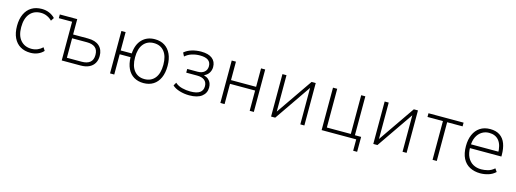

<svg xmlns="http://www.w3.org/2000/svg" viewBox="-8 -1259 5775 2150"><g transform="rotate(15 2879.5 -184.0)"><path d="M292 8Q224 8 174.5 -21.5Q125 -51 98 -107.5Q71 -164 71 -245Q71 -325 98 -382.5Q125 -440 174.5 -470Q224 -500 292 -500Q339 -500 379 -483Q419 -466 447 -436L423 -399Q398 -425 364.5 -440Q331 -455 294 -455Q213 -455 166.5 -400Q120 -345 120 -243Q120 -144 167 -91Q214 -38 293 -38Q330 -38 363 -52Q396 -66 420 -90L443 -54Q417 -25 378 -8.5Q339 8 292 8Z M655 0V-449H501V-492H703V-314H875Q962 -314 1007.5 -272.5Q1053 -231 1053 -158Q1053 -110 1032.5 -74.5Q1012 -39 972 -19.5Q932 0 874 0ZM703 -44H874Q937 -44 970.5 -71.5Q1004 -99 1004 -157Q1004 -216 970.5 -243Q937 -270 875 -270H703Z M1603 8Q1539 8 1491.5 -20.5Q1444 -49 1418 -103.5Q1392 -158 1390 -235H1264V0H1215V-492H1264V-279H1392Q1399 -384 1455.5 -442Q1512 -500 1603 -500Q1669 -500 1716.5 -470Q1764 -440 1790 -383.5Q1816 -327 1816 -247Q1816 -166 1790 -109Q1764 -52 1716.5 -22Q1669 8 1603 8ZM1602 -38Q1679 -38 1723 -92Q1767 -146 1767 -247Q1767 -347 1723.5 -401Q1680 -455 1603 -455Q1527 -455 1483 -401Q1439 -347 1439 -247Q1439 -146 1483 -92Q1527 -38 1602 -38Z M2134 8Q2076 8 2021.5 -8.5Q1967 -25 1937 -54L1958 -91Q1991 -61 2038.5 -49Q2086 -37 2134 -37Q2209 -37 2244 -62Q2279 -87 2279 -135Q2279 -181 2249 -205Q2219 -229 2163 -229H2037V-272H2158Q2206 -272 2235 -296.5Q2264 -321 2264 -364Q2264 -409 2232.5 -432Q2201 -455 2137 -455Q2089 -455 2045 -441.5Q2001 -428 1966 -397L1945 -438Q1980 -469 2031.5 -484.5Q2083 -500 2139 -500Q2224 -500 2268 -465Q2312 -430 2312 -367Q2312 -331 2293.5 -300.5Q2275 -270 2239 -254V-251Q2271 -242 2290.5 -224.5Q2310 -207 2319 -184.5Q2328 -162 2328 -133Q2328 -69 2278.5 -30.5Q2229 8 2134 8Z M2494 0V-492H2543V-278H2834V-492H2882V0H2834V-235H2543V0Z M3082 0V-492H3129V-67H3127L3420 -492H3468V0H3421V-426H3423L3130 0Z M4069 132V0H3668V-492H3717V-43H3995V-492H4043V-41H4115V132Z M4267 0V-492H4314V-67H4312L4605 -492H4653V0H4606V-426H4608L4315 0Z M4954 0V-449H4775V-492H5182V-449H5003V0Z M5507 8Q5439 8 5386 -19.5Q5333 -47 5304 -103.5Q5275 -160 5275 -247Q5275 -322 5300 -379Q5325 -436 5373 -468Q5421 -500 5490 -500Q5559 -500 5603.5 -469.5Q5648 -439 5668.5 -383.5Q5689 -328 5689 -252V-235H5307V-279H5666L5644 -256Q5644 -355 5604 -405.5Q5564 -456 5489 -456Q5443 -456 5405.5 -432.5Q5368 -409 5346 -364.5Q5324 -320 5324 -254V-246Q5324 -176 5347.5 -130Q5371 -84 5412 -61Q5453 -38 5506 -38Q5543 -38 5583.5 -48.5Q5624 -59 5658 -90L5683 -54Q5647 -20 5600 -6Q5553 8 5507 8Z"/></g></svg>

Font: Nunito Sans 7pt SemiCondensed ExtraLight
Style: Regular
Weight: 250
Width: 4
Designer: Vernon Adams
Foundry: Vernon Adams
Version: Version 3.101;gftools[0.9.27]